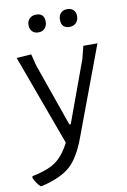

<svg xmlns="http://www.w3.org/2000/svg" viewBox="-109 -706 629 952"><g transform="rotate(-10 205.5 -230.0)"><path d="M142 -651Q183 -651 183 -609Q183 -588 171 -575Q159 -562 139 -562Q119 -562 107.5 -574Q96 -586 96 -606Q96 -626 108.5 -638.5Q121 -651 142 -651ZM299 -651Q318 -651 329.5 -639.5Q341 -628 341 -609Q341 -588 328.5 -575Q316 -562 296 -562Q254 -562 254 -606Q254 -626 266 -638.5Q278 -651 299 -651ZM84 -461 99 -402 210 -86H217L330 -395L346 -458H417L252 -16Q216 83 168.5 125.5Q121 168 24 191H16Q-3 172 -16 144L-15 135Q61 120 102 92.5Q143 65 177 0L10 -456Z"/></g></svg>

Font: Alegreya Sans SC
Style: Regular
Weight: 400
Designer: Juan Pablo del Peral
Foundry: Huerta Tipografica
Version: Version 2.007